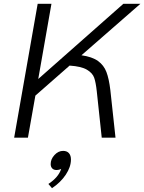

<svg xmlns="http://www.w3.org/2000/svg" viewBox="-20 -720 754 1004"><path d="M557 -249 584 0H512L486 -243Q481 -289 472.5 -313.5Q464 -338 434.5 -355.5Q405 -373 344 -377L165 -220L126 0H54L177 -700H249L180 -307L625 -700H714L406 -431Q462 -423 492.5 -401Q523 -379 536.5 -343.5Q550 -308 557 -249ZM351 114Q351 153 324 193.5Q297 234 252 264L233 242Q286 207 300 163Q289 169 275 169Q261 169 253 160.5Q245 152 245 138Q245 112 265 90.5Q285 69 310 69Q330 69 340.5 81Q351 93 351 114Z"/></svg>

Font: KoHo
Style: Italic
Weight: 400
Italic angle: -10°
Designer: Cadson Demak & Katatrad Team
Foundry: Cadson Demak Co.,Ltd.
Version: Version 1.000